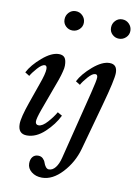

<svg xmlns="http://www.w3.org/2000/svg" viewBox="-113 -901 871 1232"><g transform="rotate(10 322.5 -285.0)"><path d="M131 -330Q157 -401 157 -431Q157 -454 143 -454Q124 -454 96 -422.5Q68 -391 56 -369L27 -387Q53 -438 112.5 -489Q172 -540 220 -540Q246 -540 258 -524.5Q270 -509 270 -473Q270 -465 268.5 -455.5Q267 -446 263.5 -433Q260 -420 257 -409Q254 -398 247.5 -379.5Q241 -361 236 -348Q231 -335 222 -310Q213 -285 207 -269L170 -168Q149 -109 149 -90Q149 -67 170 -67Q195 -67 227 -103Q259 -139 277 -171L307 -154Q278 -94 222.5 -42Q167 10 107 10Q49 10 49 -55Q49 -97 86 -202ZM278 -704Q253 -704 234.5 -721.5Q216 -739 216 -765Q216 -792 234 -811Q252 -830 278 -830Q305 -830 323.5 -811Q342 -792 342 -766Q342 -740 323 -722Q304 -704 278 -704ZM581 -704Q556 -704 537.5 -721.5Q519 -739 519 -765Q519 -792 537 -811Q555 -830 581 -830Q608 -830 626.5 -811Q645 -792 645 -766Q645 -740 626 -722Q607 -704 581 -704ZM355 113Q345 153 326.5 176.5Q308 200 284 200Q272 200 263 188.5Q254 177 249.5 162.5Q245 148 233 136.5Q221 125 202 125Q179 125 166 141Q153 157 153 184Q153 216 180.5 238Q208 260 249 260Q318 260 381 192Q444 124 469 34L552 -267Q600 -440 600 -484Q600 -540 550 -540Q502 -540 442.5 -489Q383 -438 357 -387L386 -369Q398 -392 425.5 -423Q453 -454 472 -454Q487 -454 487 -434Q487 -415 466 -331Z"/></g></svg>

Font: Libre Baskerville
Style: Italic
Weight: 400
Italic angle: -15°
Designer: Pablo Impallari, Rodrigo Fuenzalida
Foundry: Pablo Impallari, Rodrigo Fuenzalida
Version: Version 1.051;Glyphs 3.2.3 (3260)